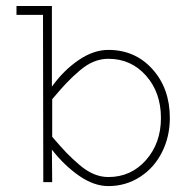

<svg xmlns="http://www.w3.org/2000/svg" viewBox="-20 -610 640 643"><path d="M35.2 -589.8H153.8V-319.8Q192.9 -374.5 243.2 -408.7Q293.5 -442.9 342.8 -442.9Q432.6 -442.9 490.7 -378.2Q548.8 -313.5 548.8 -214.8Q548.8 -152.8 522.7 -100.6Q496.6 -48.3 449 -17.6Q401.4 13.2 342.8 13.2Q294.9 13.2 245.1 -21.2Q195.3 -55.7 153.8 -108.9L154.8 0H125L124 -560.1H35.2ZM154.8 -151.9Q183.6 -118.2 202.6 -98.4Q221.7 -78.6 246.3 -57.6Q271 -36.6 294.7 -26.9Q318.4 -17.1 342.8 -17.1Q418.9 -17.1 469 -74Q519 -130.9 519 -214.8Q519 -300.3 469 -356.7Q418.9 -413.1 342.8 -413.1Q318.4 -413.1 294.9 -403.8Q271.5 -394.5 247.3 -374Q223.1 -353.5 203.4 -332.8Q183.6 -312 154.8 -277.8Z"/></svg>

Font: Compagnon Light
Style: Regular
Weight: 400
Designer: Juliette Duhe, Lea Pradine
Foundry: Velvetyne Type Foundry
Version: Version 1.000;PS 001.000;hotconv 1.0.88;makeotf.lib2.5.64775